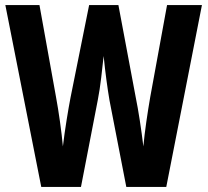

<svg xmlns="http://www.w3.org/2000/svg" viewBox="-20 -734 815 754"><path d="M773 -714 633 0H476L410 -340Q404 -375 398 -419.5Q392 -464 387 -514Q383 -477 377.5 -429.5Q372 -382 364 -341L298 0H142L1 -714H135L200 -353Q208 -310 215.5 -256.5Q223 -203 227 -159Q233 -209 241.5 -262Q250 -315 257 -351L330 -714H445L513 -352Q521 -313 529 -261Q537 -209 543 -159Q547 -203 554.5 -255Q562 -307 570 -353L636 -714Z"/></svg>

Font: Noto Sans Myanmar ExtraCondensed
Style: Bold
Weight: 700
Width: 2
Designer: Monotype Design Team
Foundry: Monotype Imaging Inc.
Version: Version 2.107; ttfautohint (v1.8.4.7-5d5b)